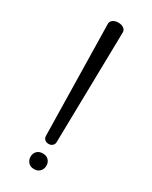

<svg xmlns="http://www.w3.org/2000/svg" viewBox="-169 -660 566 713"><g transform="rotate(30 114.0 -304.0)"><path d="M89 0Q80 -10 80 -24Q80 -38 89 -47.5Q98 -57 114 -57Q130 -57 139 -47.5Q148 -38 148 -24Q148 -10 139 0Q130 10 114 10Q98 10 89 0ZM146 -595 137 -119Q137 -110 130.5 -104Q124 -98 114 -98Q104 -98 97.5 -104Q91 -110 91 -119L82 -595Q82 -605 91 -611.5Q100 -618 114 -618Q128 -618 137 -611.5Q146 -605 146 -595Z"/></g></svg>

Font: Flamenco
Style: Regular
Weight: 400
Designer: Luciano Vergara
Foundry: Luciano Vergara
Version: Version 1.002